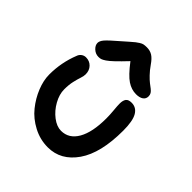

<svg xmlns="http://www.w3.org/2000/svg" viewBox="-199 -874 997 997"><g transform="rotate(45 299.5 -375.5)"><path d="M165 -527.8Q143.1 -527.8 126.5 -543.2Q109.9 -558.6 109.9 -576.2Q109.9 -590.3 124.3 -607.4Q138.7 -624.5 192.9 -670.9Q204.6 -681.2 222.9 -697.3Q241.2 -713.4 247.6 -718.3Q253.9 -723.1 265.1 -730.5Q276.4 -737.8 285.6 -739.5Q294.9 -741.2 308.1 -741.2Q331.5 -741.2 349.4 -730Q367.2 -718.8 386.2 -690.9Q402.8 -667 420.7 -648.4Q438.5 -629.9 450.7 -620.6Q462.9 -611.3 473.4 -603.3Q483.9 -595.2 489 -586.9Q494.1 -578.6 494.1 -566.9Q494.1 -548.8 479.7 -538.8Q465.3 -528.8 439.9 -528.8Q405.8 -528.8 374.5 -549.6Q343.3 -570.3 297.9 -629.9Q264.2 -594.2 241.9 -573Q219.7 -551.8 205.3 -542.2Q190.9 -532.7 183.1 -530.3Q175.3 -527.8 165 -527.8ZM311 -9.8Q253.9 -9.8 203.4 -36.4Q152.8 -63 119.9 -104Q86.9 -145 67.9 -192.4Q48.8 -239.7 48.8 -283.2Q48.8 -371.1 81.1 -452.1Q85.4 -464.8 96.4 -472.9Q107.4 -481 121.1 -481Q147.5 -481 164.8 -463.1Q182.1 -445.3 182.1 -417Q182.1 -403.3 176 -385.7Q169.9 -368.2 164.1 -342.5Q158.2 -316.9 158.2 -283.2Q158.2 -246.6 179.7 -208Q201.2 -169.4 234.1 -144.3Q267.1 -119.1 298.8 -119.1Q356.4 -119.1 388.2 -174.6Q419.9 -230 419.9 -331.1Q419.9 -357.9 417 -388.4Q414.1 -418.9 414.1 -434.1Q414.1 -458 423.1 -470Q432.1 -481.9 455.1 -481.9Q490.2 -481.9 508.5 -450.4Q526.9 -418.9 526.9 -348.1Q526.9 -183.6 466.6 -96.7Q406.2 -9.8 311 -9.8Z"/></g></svg>

Font: Shantell Sans Irregular
Style: Regular
Weight: 500
Designer: Stephen Nixon, Anya Danilova, Shantell Martin
Foundry: Arrow Type
Version: Version 1.006;[9816181b4]